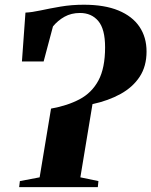

<svg xmlns="http://www.w3.org/2000/svg" viewBox="-20 -772 624 792"><path d="M59 0 62 -25 143.5 -40.5 190.5 -324Q258 -336 308.2 -362.5Q358.5 -389 386 -440Q413.5 -491 413.5 -577Q413.5 -652 385.5 -685.2Q357.5 -718.5 310 -718.5Q274 -718.5 246.2 -703Q218.5 -687.5 198.5 -663L160 -518.5H70.5L85 -720Q110.5 -721 147.5 -729Q184.5 -737 230 -744.8Q275.5 -752.5 326 -752.5Q411 -752.5 468.5 -728.8Q526 -705 555.2 -661.8Q584.5 -618.5 584.5 -559.5Q584.5 -498.5 556 -455.2Q527.5 -412 477 -384.2Q426.5 -356.5 361.5 -342.5L311.5 -40.5L386 -25L383.5 0Z"/></svg>

Font: Merriweather 120pt ExtraBold
Style: Italic
Weight: 800
Italic angle: -7.8°
Version: Version 2.101